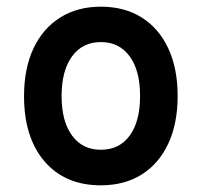

<svg xmlns="http://www.w3.org/2000/svg" viewBox="-20 -543 604 575"><path d="M282 12Q175 12 113.5 -59.5Q52 -131 52 -255Q52 -337.5 80 -397.5Q108 -457.5 159.8 -490.2Q211.5 -523 282 -523Q353 -523 404.5 -490.5Q456 -458 484 -398Q512 -338 512 -255.5Q512 -173 484 -113Q456 -53 404.5 -20.5Q353 12 282 12ZM282 -94.5Q337.5 -94.5 368.5 -137Q399.5 -179.5 399.5 -255.5Q399.5 -332 368.2 -374.5Q337 -417 282 -417Q227 -417 195.8 -374.2Q164.5 -331.5 164.5 -255Q164.5 -179.5 195.8 -137Q227 -94.5 282 -94.5Z"/></svg>

Font: Overpass SemiBold
Style: Regular
Weight: 600
Designer: Delve Withrington, Dave Bailey, Thomas Jockin
Foundry: Delve Fonts LLC
Version: Version 4.000